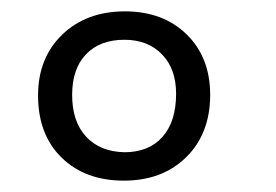

<svg xmlns="http://www.w3.org/2000/svg" viewBox="-20 -755 485 338"><path d="M47 -587Q47 -653 89.5 -694Q132 -735 200 -735Q267 -735 308.5 -694.5Q350 -654 350 -588Q350 -520 308 -478.5Q266 -437 198 -437Q130 -437 88.5 -477.5Q47 -518 47 -587ZM290 -590Q290 -634 265 -659.5Q240 -685 199 -685Q156 -685 131.5 -659.5Q107 -634 107 -588Q107 -541 131.5 -514.5Q156 -488 199 -487Q242 -487 266 -514Q290 -541 290 -590Z"/></svg>

Font: Bitter Pro
Style: Regular
Weight: 400
Designer: Sol Matas, and Bitter project Authors
Foundry: Sol Matas
Version: Version 1.010